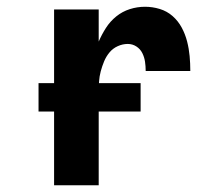

<svg xmlns="http://www.w3.org/2000/svg" viewBox="-20 -548 640 568"><path d="M140 0V-520H272V-425Q281 -446 293.5 -465.5Q306 -485 324 -499.5Q342 -514 364 -521Q386 -528 409 -528Q431 -528 452.5 -521.5Q474 -515 490.5 -500.5Q507 -486 517.5 -466.5Q528 -447 533.5 -425.5Q539 -404 541 -382Q543 -360 543 -338H411Q411 -352 409 -365.5Q407 -379 401 -391Q395 -403 383.5 -410.5Q372 -418 358 -418Q343 -418 328.5 -411.5Q314 -405 304 -393Q294 -381 288 -366.5Q282 -352 278 -337Q274 -322 273 -306.5Q272 -291 272 -276V0ZM94 -218V-302H396V-218Z"/></svg>

Font: Iosevka Custom XBdEx
Style: Regular
Weight: 800
Width: 7
Monospace: yes
Designer: Belleve Invis
Foundry: Belleve Invis
Version: Version 11.2.4; ttfautohint (v1.8.4)